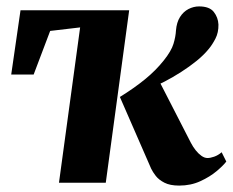

<svg xmlns="http://www.w3.org/2000/svg" viewBox="-20 -570 726 599"><path d="M310 0H164L230 -484.5L136.5 -473.5L85 -337.5H15L44 -538H383ZM539 9Q510.5 9 493 0Q475.5 -9 466 -21.2Q456.5 -33.5 451.5 -44L354 -267.5Q398.5 -295 432.2 -322.5Q466 -350 491 -381.5Q514.5 -411 521.2 -433.2Q528 -455.5 529 -475Q531 -500 541.5 -516.8Q552 -533.5 568 -541.8Q584 -550 601 -550Q633.5 -550 647 -532.8Q660.5 -515.5 661.5 -493.5Q662 -468.5 652 -449.2Q642 -430 631 -417Q616 -398.5 593.5 -380.2Q571 -362 545.2 -345.5Q519.5 -329 493.5 -315.5Q467.5 -302 445 -293.5L468 -334L575.5 -124.5Q582 -112 590.5 -101.2Q599 -90.5 608.5 -83.8Q618 -77 627.5 -77Q636 -77 648.2 -81.2Q660.5 -85.5 671.5 -95L686 -66Q677 -54 656 -36.2Q635 -18.5 605.2 -4.8Q575.5 9 539 9Z"/></svg>

Font: Merriweather 60pt ExtraBold
Style: Italic
Weight: 800
Italic angle: -7.8°
Version: Version 2.101